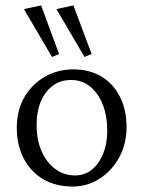

<svg xmlns="http://www.w3.org/2000/svg" viewBox="-20 -681 529 709"><path d="M248 7.8Q185.5 7.8 139.2 -19.5Q92.8 -46.9 67.4 -96.2Q42 -145.5 42 -209Q42 -273.4 69.8 -321.8Q97.7 -370.1 145.5 -397.5Q193.4 -424.8 251 -424.8Q310.5 -424.8 354.5 -398.4Q398.4 -372.1 422.9 -323.7Q447.3 -275.4 447.3 -211.9Q447.3 -150.4 420.9 -101.1Q394.5 -51.8 349.1 -22Q303.7 7.8 248 7.8ZM256.8 -33.2Q293 -33.2 319.3 -54.7Q345.7 -76.2 360.8 -113.3Q376 -150.4 376 -197.3Q376 -281.2 338.9 -333.5Q301.8 -385.7 242.2 -385.7Q185.5 -385.7 150.4 -340.3Q115.2 -294.9 115.2 -219.7Q115.2 -164.1 133.8 -122.1Q152.3 -80.1 184.6 -56.6Q216.8 -33.2 256.8 -33.2ZM292 -470.7 188.5 -647.5 251 -661.1 318.4 -481.4ZM171.9 -470.7 68.4 -647.5 131.8 -661.1 198.2 -481.4Z"/></svg>

Font: Crimson Pro Light
Style: Regular
Weight: 300
Designer: Jacques Le Bailly
Foundry: Baron von Fonthausen
Version: Version 1.003